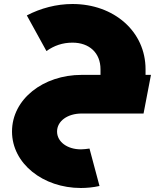

<svg xmlns="http://www.w3.org/2000/svg" viewBox="-20 -567 824 959"><path d="M388 0H697L734 -193H707V-221C707 -410 549 -547 342 -547C262 -547 183 -526 114 -490L212 -312C250 -339 292 -354 342 -354C426 -354 482 -303 482 -221V-193H388C196 -193 40 -72 40 90C40 250 195 372 384 372C413 372 446 369 477 362L427 175C412 177 398 179 384 179C317 179 265 142 265 90C265 38 317 0 388 0Z"/></svg>

Font: Montserrat-Arabic Black
Style: Regular
Weight: 900
Designer: Mohamed Gaber
Foundry: Kief Type Foundry
Version: Version 5.008;PS 005.008;hotconv 1.0.88;makeotf.lib2.5.64775